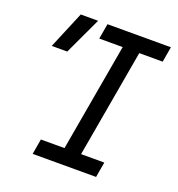

<svg xmlns="http://www.w3.org/2000/svg" viewBox="-126 -798 839 903"><g transform="rotate(20 293.0 -346.5)"><path d="M136.7 0 149.9 -76.7H268.1L362.8 -616.7H245.6L258.8 -693.4H576.2L563 -616.7H445.8L351.1 -76.7H467.3L454.1 0ZM47.4 -507.8 125 -693.4H211.9L125 -507.8Z"/></g></svg>

Font: Cascadia Code NF SemiLight
Style: Italic
Weight: 350
Italic angle: -10°
Monospace: yes
Designer: Aaron Bell
Foundry: Saja Typeworks
Version: Version 2404.023; ttfautohint (v1.8.4)